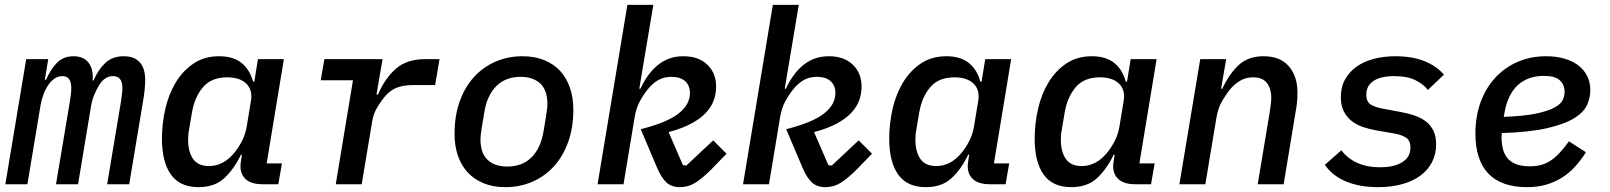

<svg xmlns="http://www.w3.org/2000/svg" viewBox="-20 -760 6640 792"><path d="M2 0 88 -516H179L165 -431H170Q188 -473 214.5 -500.5Q241 -528 283 -528Q325 -528 345.5 -501Q366 -474 362 -428H366Q385 -473 414.5 -500.5Q444 -528 490 -528Q534 -528 556.5 -503Q579 -478 579 -430Q579 -415 577 -393.5Q575 -372 572 -354L513 0H422L479 -341Q481 -355 483 -371Q485 -387 485 -397Q485 -446 446 -446Q412 -446 389 -409Q378 -391 369 -369.5Q360 -348 356 -325L302 0H211L269 -346Q271 -360 272.5 -372.5Q274 -385 274 -396Q274 -446 238 -446Q204 -446 179 -409Q166 -390 159 -369.5Q152 -349 148 -330L93 0Z M799 12Q722 12 685 -40Q648 -92 648 -188Q648 -250 662 -311Q676 -372 705 -420Q734 -468 778.5 -498Q823 -528 884 -528Q941 -528 975.5 -501Q1010 -474 1024 -423H1029L1044 -516H1151L1080 -86H1143L1128 0H1063Q1011 0 988.5 -26Q966 -52 974 -96L978 -122H974Q945 -62 905 -25Q865 12 799 12ZM842 -75Q901 -75 946 -129Q962 -148 977 -176Q992 -204 998 -240L1015 -343Q1023 -388 996.5 -414.5Q970 -441 917 -441Q852 -441 817.5 -400.5Q783 -360 772 -297L760 -226Q758 -217 757 -205.5Q756 -194 756 -183Q756 -134 776.5 -104.5Q797 -75 842 -75Z M1365 0 1436 -429H1303L1318 -516H1558L1533 -370H1539Q1568 -437 1613 -476.5Q1658 -516 1733 -516H1793L1775 -409H1685Q1642 -409 1614.5 -397.5Q1587 -386 1566 -360Q1556 -348 1538.5 -321Q1521 -294 1515 -258L1472 0Z M2065 12Q2014 12 1975 -4Q1936 -20 1909.5 -48.5Q1883 -77 1869 -117.5Q1855 -158 1855 -208Q1855 -282 1876 -341Q1897 -400 1934.5 -441.5Q1972 -483 2023.5 -505.5Q2075 -528 2135 -528Q2186 -528 2225 -512Q2264 -496 2290.5 -467.5Q2317 -439 2331 -398Q2345 -357 2345 -308Q2345 -234 2324 -175Q2303 -116 2265.5 -74.5Q2228 -33 2176.5 -10.5Q2125 12 2065 12ZM2072 -73Q2135 -73 2173 -111.5Q2211 -150 2222 -218L2233 -284Q2235 -298 2236.5 -310Q2238 -322 2238 -331Q2238 -388 2208.5 -415.5Q2179 -443 2128 -443Q2065 -443 2027 -404.5Q1989 -366 1978 -298L1967 -232Q1965 -218 1963.5 -206Q1962 -194 1962 -185Q1962 -128 1991.5 -100.5Q2021 -73 2072 -73Z M2568 -740H2675L2617 -394H2622Q2635 -423 2652.5 -447.5Q2670 -472 2691.5 -490Q2713 -508 2739.5 -518Q2766 -528 2799 -528Q2862 -528 2898 -493Q2934 -458 2934 -403Q2934 -374 2924.5 -347Q2915 -320 2892.5 -295.5Q2870 -271 2832 -250.5Q2794 -230 2738 -215L2797 -79L2811 -77L2922 -181L2977 -126L2914 -61Q2877 -24 2848 -6Q2819 12 2785 12Q2750 12 2729 -7.5Q2708 -27 2691 -67L2623 -227Q2733 -255 2779.5 -292Q2826 -329 2826 -376Q2826 -407 2806.5 -425Q2787 -443 2749 -443Q2719 -443 2695 -429.5Q2671 -416 2650 -389Q2632 -366 2618 -339.5Q2604 -313 2598 -277L2552 0H2445Z M3168 -740H3275L3217 -394H3222Q3235 -423 3252.5 -447.5Q3270 -472 3291.5 -490Q3313 -508 3339.5 -518Q3366 -528 3399 -528Q3462 -528 3498 -493Q3534 -458 3534 -403Q3534 -374 3524.5 -347Q3515 -320 3492.5 -295.5Q3470 -271 3432 -250.5Q3394 -230 3338 -215L3397 -79L3411 -77L3522 -181L3577 -126L3514 -61Q3477 -24 3448 -6Q3419 12 3385 12Q3350 12 3329 -7.5Q3308 -27 3291 -67L3223 -227Q3333 -255 3379.5 -292Q3426 -329 3426 -376Q3426 -407 3406.5 -425Q3387 -443 3349 -443Q3319 -443 3295 -429.5Q3271 -416 3250 -389Q3232 -366 3218 -339.5Q3204 -313 3198 -277L3152 0H3045Z M3799 12Q3722 12 3685 -40Q3648 -92 3648 -188Q3648 -250 3662 -311Q3676 -372 3705 -420Q3734 -468 3778.5 -498Q3823 -528 3884 -528Q3941 -528 3975.5 -501Q4010 -474 4024 -423H4029L4044 -516H4151L4080 -86H4143L4128 0H4063Q4011 0 3988.5 -26Q3966 -52 3974 -96L3978 -122H3974Q3945 -62 3905 -25Q3865 12 3799 12ZM3842 -75Q3901 -75 3946 -129Q3962 -148 3977 -176Q3992 -204 3998 -240L4015 -343Q4023 -388 3996.5 -414.5Q3970 -441 3917 -441Q3852 -441 3817.5 -400.5Q3783 -360 3772 -297L3760 -226Q3758 -217 3757 -205.5Q3756 -194 3756 -183Q3756 -134 3776.5 -104.5Q3797 -75 3842 -75Z M4399 12Q4322 12 4285 -40Q4248 -92 4248 -188Q4248 -250 4262 -311Q4276 -372 4305 -420Q4334 -468 4378.5 -498Q4423 -528 4484 -528Q4541 -528 4575.5 -501Q4610 -474 4624 -423H4629L4644 -516H4751L4680 -86H4743L4728 0H4663Q4611 0 4588.5 -26Q4566 -52 4574 -96L4578 -122H4574Q4545 -62 4505 -25Q4465 12 4399 12ZM4442 -75Q4501 -75 4546 -129Q4562 -148 4577 -176Q4592 -204 4598 -240L4615 -343Q4623 -388 4596.5 -414.5Q4570 -441 4517 -441Q4452 -441 4417.5 -400.5Q4383 -360 4372 -297L4360 -226Q4358 -217 4357 -205.5Q4356 -194 4356 -183Q4356 -134 4376.5 -104.5Q4397 -75 4442 -75Z M4845 0 4931 -516H5038L5017 -394H5022Q5051 -456 5090 -492Q5129 -528 5192 -528Q5261 -528 5296.5 -486.5Q5332 -445 5332 -379Q5332 -361 5330.5 -341.5Q5329 -322 5324 -296L5275 0H5168L5218 -300Q5220 -314 5222 -329.5Q5224 -345 5224 -358Q5224 -393 5206.5 -417Q5189 -441 5149 -441Q5119 -441 5095.5 -427Q5072 -413 5052 -389Q5042 -377 5023.5 -347Q5005 -317 4998 -276L4952 0Z M5664 12Q5588 12 5532 -11.5Q5476 -35 5445 -80L5513 -140Q5568 -70 5672 -70Q5731 -70 5764.5 -91Q5798 -112 5798 -151Q5798 -181 5779.5 -192.5Q5761 -204 5733 -209L5658 -222Q5629 -227 5602.5 -236Q5576 -245 5556 -260.5Q5536 -276 5523.5 -300Q5511 -324 5511 -359Q5511 -401 5528.5 -432.5Q5546 -464 5576.5 -485.5Q5607 -507 5648 -517.5Q5689 -528 5737 -528Q5806 -528 5856.5 -507.5Q5907 -487 5936 -452L5870 -389Q5855 -410 5821 -428Q5787 -446 5731 -446Q5675 -446 5645.5 -426Q5616 -406 5616 -370Q5616 -339 5635.5 -328Q5655 -317 5683 -312L5758 -298Q5786 -293 5812 -284.5Q5838 -276 5858.5 -261.5Q5879 -247 5891.5 -223.5Q5904 -200 5904 -165Q5904 -124 5887 -91Q5870 -58 5838.5 -35Q5807 -12 5762.5 0Q5718 12 5664 12Z M6279 12Q6173 12 6119.5 -44Q6066 -100 6066 -209Q6066 -280 6087.5 -338.5Q6109 -397 6147.5 -439Q6186 -481 6239.5 -504.5Q6293 -528 6358 -528Q6397 -528 6430 -519Q6463 -510 6487.5 -492.5Q6512 -475 6526 -448.5Q6540 -422 6540 -388Q6540 -359 6527.5 -329Q6515 -299 6476 -274Q6437 -249 6365 -232Q6293 -215 6175 -211Q6174 -204 6174 -198.5Q6174 -193 6174 -191Q6174 -167 6179.5 -145.5Q6185 -124 6198 -108Q6211 -92 6233.5 -83Q6256 -74 6291 -74Q6316 -74 6336.5 -79.5Q6357 -85 6375.5 -97Q6394 -109 6412.5 -128.5Q6431 -148 6452 -177L6522 -132Q6501 -99 6477 -72.5Q6453 -46 6423.5 -27.5Q6394 -9 6358.5 1.5Q6323 12 6279 12ZM6348 -447Q6282 -447 6240 -408Q6198 -369 6185 -289L6183 -278Q6267 -281 6316.5 -291.5Q6366 -302 6392.5 -316.5Q6419 -331 6426.5 -348Q6434 -365 6434 -381Q6434 -410 6414.5 -428.5Q6395 -447 6348 -447Z"/></svg>

Font: IBM Plex Mono Medm
Style: Italic
Weight: 500
Italic angle: -9°
Monospace: yes
Designer: Mike Abbink, Paul van der Laan, Pieter van Rosmalen
Foundry: Bold Monday
Version: Version 2.3